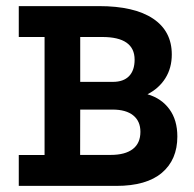

<svg xmlns="http://www.w3.org/2000/svg" viewBox="-20 -609 634 629"><path d="M41.5 0V-101.2H126V-487.8H41.5V-589H304Q420 -589 481.4 -548Q542.8 -507 542.8 -430.5Q542.8 -386.5 521.9 -353Q501 -319.5 463.2 -300.2Q509 -286.8 535 -251.2Q561 -215.8 561 -161.8Q561 -85.8 510.4 -42.9Q459.8 0 361 0ZM242.5 -101.5H342.8Q389.8 -101.5 414.9 -120.6Q440 -139.8 440 -177.2Q440 -212 416.4 -231Q392.8 -250 348.8 -250H242.8ZM242.8 -340.8H349.8Q384.5 -340.8 402.8 -359.6Q421 -378.5 421 -413.5Q421 -487.8 315 -487.8H242.8Z"/></svg>

Font: Podkova VF Beta
Style: Regular
Weight: 400
Designer: Ilya Yudin
Foundry: Cyreal (www.cyreal.org)
Version: Version 2.100